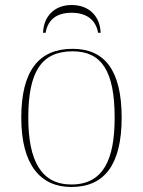

<svg xmlns="http://www.w3.org/2000/svg" viewBox="-20 -737 571 767"><path d="M152 -606H162C172 -661 209 -686 266 -686C322 -686 362 -661 372 -606H382C380 -671 337 -717 266 -717C197 -717 154 -671 152 -606ZM265 10C397 10 466 -79 466 -267C466 -459 396 -542 270 -542C135 -542 65 -454 65 -267C65 -79 141 10 265 10ZM265 0C146 0 93 -93 93 -267C93 -448 144 -532 270 -532C386 -532 438 -453 438 -267C438 -100 393 0 265 0Z"/></svg>

Font: Noto Serif Display Thin
Style: Regular
Weight: 100
Designer: Monotype Design Team
Foundry: Monotype Imaging Inc.
Version: Version 2.009